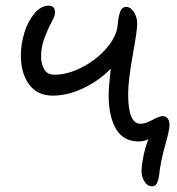

<svg xmlns="http://www.w3.org/2000/svg" viewBox="-20 -468 621 673"><path d="M165 -132.8Q111.3 -132.8 82.3 -171.6Q53.2 -210.4 53.2 -273.9Q53.2 -313.5 65.4 -353.3Q77.6 -393.1 100.6 -420.7Q123.5 -448.2 150.9 -448.2Q172.9 -448.2 172.9 -422.9Q172.9 -412.6 160.6 -390.1Q148.4 -367.7 136.2 -335.7Q124 -303.7 124 -270Q124 -243.7 135 -224.9Q146 -206.1 170.9 -206.1Q215.3 -206.1 263.4 -230Q311.5 -253.9 346.2 -291Q380.9 -328.1 390.1 -365.2Q392.1 -375 392.1 -377.9Q395.5 -412.6 401.6 -428.2Q407.7 -443.8 422.9 -443.8Q437 -443.8 449 -426.5Q460.9 -409.2 460.9 -383.8Q460.9 -361.3 445.1 -273.7Q429.2 -186 429.2 -138.2Q429.2 -34.2 472.2 -34.2Q489.3 -34.2 514.2 -47.6Q539.1 -61 549.8 -61Q560.5 -61 567.4 -53Q574.2 -44.9 574.2 -28.8Q574.2 -12.2 558.6 42.5Q543 97.2 538.1 143.1Q533.2 185.1 514.2 185.1Q496.1 185.1 486.1 168Q476.1 150.9 476.1 130.9Q476.1 112.8 482.4 81.1Q488.8 49.3 500 20Q484.4 27.8 465.8 27.8Q412.6 27.8 386.7 -16.1Q360.8 -60.1 360.8 -134.8Q360.8 -163.1 368.2 -227.1Q327.1 -185.1 272.2 -158.9Q217.3 -132.8 165 -132.8Z"/></svg>

Font: Shantell Sans Irregular Bouncy
Style: Regular
Weight: 300
Designer: Stephen Nixon, Anya Danilova, Shantell Martin
Foundry: Arrow Type
Version: Version 1.006;[9816181b4]